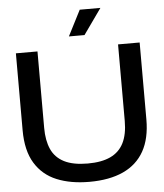

<svg xmlns="http://www.w3.org/2000/svg" viewBox="-61 -991 901 1054"><g transform="rotate(-5 389.0 -464.0)"><path d="M389 9Q286 9 209.5 -22.5Q133 -54 90.5 -123.5Q48 -193 48 -305V-729H167V-307Q167 -238 188.5 -190Q210 -142 259 -117Q308 -92 389 -92Q465 -92 514 -115Q563 -138 587 -185.5Q611 -233 611 -307V-729H730V-305Q730 -200 691 -130.5Q652 -61 576 -26Q500 9 389 9ZM346 -796 418 -937H532L432 -796Z"/></g></svg>

Font: Mona Sans Expanded Medium
Style: Regular
Weight: 500
Width: 7
Designer: Deni Anggara
Foundry: GitHub
Version: Version 2.000